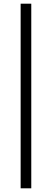

<svg xmlns="http://www.w3.org/2000/svg" viewBox="-20 -770 281 1040"><path d="M149.4 -750V250H91.8V-750Z"/></svg>

Font: Varta
Style: Regular
Weight: 400
Designer: Joana Correia, Viktoriya Grabowska, Eben Sorkin
Foundry: Sorkin Type
Version: Version 1.003; ttfautohint (v1.3) -l 8 -r 24 -G 200 -x 12 -H